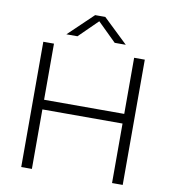

<svg xmlns="http://www.w3.org/2000/svg" viewBox="-99 -1031 1002 1117"><g transform="rotate(10 402.0 -472.5)"><path d="M102 0V-740H165V-408.5H638.5V-740H701.5V0H638.5V-351.5H165V0ZM226.5 -806 372 -945H432L577.5 -806H512L402 -914L292 -806Z"/></g></svg>

Font: Encode Sans Exp Lt
Style: Regular
Weight: 300
Width: 7
Designer: Multiple Designers
Foundry: Impallari Type
Version: Version 3.002; ttfautohint (v1.8.3) -l 8 -r 50 -G 200 -x 14 